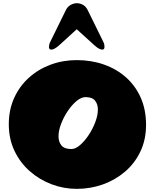

<svg xmlns="http://www.w3.org/2000/svg" viewBox="-20 -1185 988 1224"><path d="M469.2 19Q386.7 19 309.3 -10Q231.9 -39.1 170.2 -93.3Q108.4 -147.5 72.3 -223.4Q36.1 -299.3 36.1 -393.1Q36.1 -484.9 70.1 -560.1Q104 -635.3 164.1 -689.5Q224.1 -743.7 302.5 -772.7Q380.9 -801.8 469.2 -801.8Q562 -801.8 642.3 -773.7Q722.7 -745.6 783 -692.1Q843.3 -638.7 877.2 -562.3Q911.1 -485.8 911.1 -389.2Q911.1 -295.4 875.5 -220Q839.8 -144.5 777.8 -91.3Q715.8 -38.1 636.5 -9.5Q557.1 19 469.2 19ZM435.1 -234.9Q460.9 -234.9 490.2 -260Q519.5 -285.2 545.4 -324.2Q571.3 -363.3 587.6 -406.7Q604 -450.2 604 -486.8Q604 -521 585.9 -543.5Q567.9 -565.9 524.9 -565.9Q498.5 -565.9 468.5 -541.3Q438.5 -516.6 412.4 -477.8Q386.2 -439 369.6 -395.8Q353 -352.5 353 -315.9Q353 -280.8 371.8 -257.8Q390.6 -234.9 435.1 -234.9ZM399.9 -1120.6Q410.2 -1142.1 429.9 -1153.3Q449.7 -1164.6 470.2 -1164.6Q490.2 -1164.6 509 -1154.1Q527.8 -1143.6 539.1 -1120.6L639.2 -917Q644 -907.2 645 -899.4Q646 -891.6 646 -885.7Q646 -868.7 631.8 -868.7Q611.8 -868.7 580.1 -897.9L469.2 -998.5L358.9 -897.9Q326.7 -868.7 307.1 -868.7Q292 -868.7 292 -885.7Q292 -891.6 293.7 -899.4Q295.4 -907.2 299.8 -917Z"/></svg>

Font: Rammetto One
Style: Regular
Weight: 400
Designer: Vernon Adams
Foundry: Vernon Adams
Version: Version 1.100; ttfautohint (v1.8.4.7-5d5b)